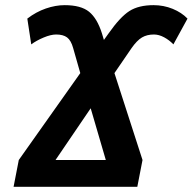

<svg xmlns="http://www.w3.org/2000/svg" viewBox="-20 -718 741 738"><path d="M379.4 -564.5 397.9 -590.3Q441.9 -652.8 477.3 -675.5Q512.7 -698.2 570.3 -698.2Q608.9 -698.2 643.6 -684.1Q678.2 -669.9 700.7 -646.5L646.5 -547.4Q631.3 -563.5 611.1 -574.5Q590.8 -585.4 571.8 -585.4Q544.9 -585.4 525.6 -574Q506.3 -562.5 485.8 -533.2L419.9 -437L527.8 -103L507.8 0H32.2L52.2 -103L288.6 -437L261.2 -533.2Q252.9 -563 237.8 -574.2Q222.7 -585.4 195.8 -585.4Q175.3 -585.4 147.5 -573.7Q119.6 -562 100.1 -547.4L85 -646.5Q118.7 -672.4 156.2 -685.3Q193.8 -698.2 228.5 -698.2Q291 -698.2 322.3 -672.9Q353.5 -647.5 371.6 -590.3ZM386.7 -103 328.6 -301.8 193.4 -103Z"/></svg>

Font: Liberation Sans
Style: Bold Italic
Weight: 700
Italic angle: -12°
Designer: Steve Matteson
Foundry: Ascender Corporation
Version: Version 2.1.5